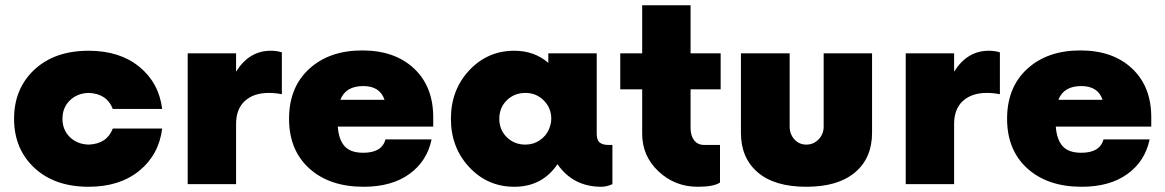

<svg xmlns="http://www.w3.org/2000/svg" viewBox="-20 -704 4455 734"><path d="M318.8 10Q188.8 10 111.2 -62.5Q33.8 -135 33.8 -250Q33.8 -365 111.2 -437.5Q188.8 -510 318.8 -510Q437.5 -510 512.5 -448.8Q587.5 -387.5 600 -287.5H411.2Q388.8 -346.2 318.8 -348.8Q275 -347.5 246.9 -320Q218.8 -292.5 218.8 -250Q218.8 -207.5 246.9 -180Q275 -152.5 318.8 -151.2Q388.8 -153.8 411.2 -212.5H600Q587.5 -112.5 512.5 -51.2Q437.5 10 318.8 10Z M1015 -510Q1038.8 -510 1057.5 -503.8V-343.8Q1032.5 -348.8 1007.5 -348.8Q950 -348.8 916.2 -318.1Q882.5 -287.5 882.5 -230V0H697.5V-500H882.5V-430Q932.5 -510 1015 -510Z M1365 -511.2Q1490 -511.2 1563.8 -441.2Q1637.5 -371.2 1636.2 -251.2V-220H1271.2Q1275 -170 1297.5 -145Q1320 -120 1368.8 -120Q1440 -120 1453.8 -171.2H1630Q1612.5 -87.5 1545 -38.8Q1477.5 10 1370 10Q1240 10 1162.5 -60Q1085 -130 1085 -250Q1085 -370 1161.9 -440.6Q1238.8 -511.2 1365 -511.2ZM1368.8 -375Q1301.2 -375 1281.2 -322.5H1450Q1432.5 -375 1368.8 -375Z M2303.8 -150H2321.2V0Q2298.8 10 2278.8 10Q2171.2 10 2111.2 -76.2Q2052.5 10 1946.2 10Q1843.8 10 1773.8 -65Q1703.8 -140 1703.8 -250Q1703.8 -360 1773.8 -435Q1843.8 -510 1946.2 -510Q2022.5 -510 2076.2 -463.8V-500H2261.2V-193.8Q2261.2 -167.5 2273.1 -158.8Q2285 -150 2303.8 -150ZM1988.8 -151.2Q2018.8 -151.2 2043.1 -167.5Q2067.5 -183.8 2078.8 -210L2083.8 -225Q2087.5 -236.2 2087.5 -250Q2087.5 -291.2 2058.8 -320Q2030 -348.8 1988.8 -348.8Q1946.2 -348.8 1917.5 -320.6Q1888.8 -292.5 1888.8 -250Q1888.8 -207.5 1917.5 -179.4Q1946.2 -151.2 1988.8 -151.2Z M2735 -362.5H2620V-215Q2620 -185 2633.8 -167.5Q2647.5 -150 2671.2 -150H2732.5V-6.2Q2708.8 10 2647.5 10Q2560 10 2497.5 -48.8Q2435 -107.5 2435 -192.5V-362.5H2351.2V-500H2435V-683.8H2620V-500H2735Z M2812.5 -196.2V-500H2998.8V-220Q2998.8 -191.2 3016.9 -171.2Q3035 -151.2 3062.5 -151.2Q3090 -151.2 3109.4 -171.2Q3128.8 -191.2 3128.8 -220V-500H3313.8V-196.2Q3313.8 -100 3248.8 -45Q3183.8 10 3062.5 10Q2941.2 10 2876.9 -45Q2812.5 -100 2812.5 -196.2Z M3760 -510Q3783.8 -510 3802.5 -503.8V-343.8Q3777.5 -348.8 3752.5 -348.8Q3695 -348.8 3661.2 -318.1Q3627.5 -287.5 3627.5 -230V0H3442.5V-500H3627.5V-430Q3677.5 -510 3760 -510Z M4110 -511.2Q4235 -511.2 4308.8 -441.2Q4382.5 -371.2 4381.2 -251.2V-220H4016.2Q4020 -170 4042.5 -145Q4065 -120 4113.8 -120Q4185 -120 4198.8 -171.2H4375Q4357.5 -87.5 4290 -38.8Q4222.5 10 4115 10Q3985 10 3907.5 -60Q3830 -130 3830 -250Q3830 -370 3906.9 -440.6Q3983.8 -511.2 4110 -511.2ZM4113.8 -375Q4046.2 -375 4026.2 -322.5H4195Q4177.5 -375 4113.8 -375Z"/></svg>

Font: Now Black
Style: Regular
Weight: 900
Designer: Alfredo Marco Pradil
Foundry: Alfredo Marco Pradil
Version: Version 1.002;PS 001.002;hotconv 1.0.88;makeotf.lib2.5.64775